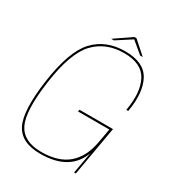

<svg xmlns="http://www.w3.org/2000/svg" viewBox="-183 -882 920 1000"><g transform="rotate(30 277.0 -382.0)"><path d="M209.5 4Q386.5 4 435 -128.5L412 0H422.5L474.5 -297H273L271 -285.5H459L444 -201Q427 -105.5 369.5 -56.2Q312 -7 210 -7Q102.5 -7 67 -79.2Q31.5 -151.5 57.5 -336.5Q84 -526.5 151.5 -597.8Q219 -669 327.5 -669Q433.5 -669 469.2 -601.5Q505 -534 484.5 -418.5H496Q517 -538.5 479.2 -609.2Q441.5 -680 328.5 -680Q212.5 -680 143 -605.5Q73.5 -531 46 -336.5Q19.5 -147 57.2 -71.5Q95 4 209.5 4ZM231 -699.5H247.5L336.5 -757L405.5 -699.5H421L344 -768H331Z"/></g></svg>

Font: Anybody Thin Thin
Style: Italic
Weight: 250
Italic angle: -10°
Version: Version 1.113;gftools[0.9.25]